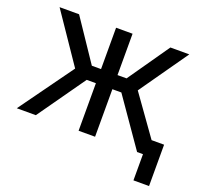

<svg xmlns="http://www.w3.org/2000/svg" viewBox="-145 -874 1311 1226"><g transform="rotate(20 510.5 -261.0)"><path d="M22 0 285.5 -365.5 58 -700H190.5L379.5 -419H442V-700H554V-419H615.5L811 -700H939.5L709 -371.5L900.5 -103H985.5V178H879.5V0H839.5L615 -323H554V0H442V-323H379.5L151.5 0Z"/></g></svg>

Font: Geologica
Style: Regular
Weight: 400
Designer: Sindre Bremnes, Frode Helland
Foundry: Monokrom Skriftforlag AS
Version: Version 1.010; ttfautohint (v1.8.4.7-5d5b);gftools[0.9.28]